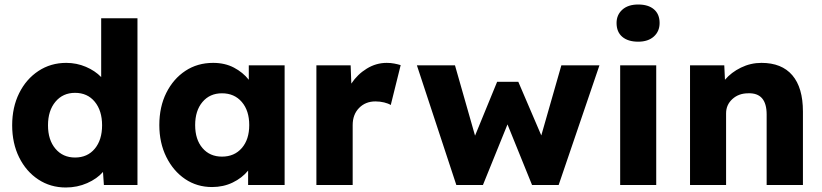

<svg xmlns="http://www.w3.org/2000/svg" viewBox="-20 -821 3646 852"><path d="M272 11Q204 11 150 -24.5Q96 -60 65 -122.5Q34 -185 34 -265Q34 -345 65 -407.5Q96 -470 150.5 -506Q205 -542 274 -542Q320 -542 361 -524.5Q402 -507 429 -479V-740H590V0H441L437 -58Q411 -28 367 -8.5Q323 11 272 11ZM313 -122Q368 -122 400.5 -161Q433 -200 433 -265Q433 -330 400.5 -369.5Q368 -409 313 -409Q259 -409 226 -369.5Q193 -330 193 -265Q193 -200 226 -161Q259 -122 313 -122Z M921 9Q854 9 801.5 -26.5Q749 -62 718 -124.5Q687 -187 687 -266Q687 -347 718 -409Q749 -471 802.5 -506.5Q856 -542 926 -542Q978 -542 1018 -521Q1058 -500 1084 -467V-531H1243V0H1081V-64Q1054 -31 1012.5 -11Q971 9 921 9ZM965 -126Q1020 -126 1053 -164Q1086 -202 1086 -266Q1086 -330 1053 -368.5Q1020 -407 965 -407Q911 -407 878.5 -368.5Q846 -330 846 -266Q846 -202 878.5 -164Q911 -126 965 -126Z M1384 0V-531H1536L1539 -450Q1566 -491 1607.5 -516.5Q1649 -542 1696 -542Q1714 -542 1729.5 -539Q1745 -536 1758 -532L1714 -355Q1703 -362 1684.5 -366.5Q1666 -371 1646 -371Q1602 -371 1573.5 -342Q1545 -313 1545 -266V0Z M2005 0 1830 -531H1999L2088 -219L2186 -458H2280L2382 -220L2471 -531H2640L2459 0H2341L2232 -269L2123 0Z M2812 -636Q2767 -636 2741.5 -657.5Q2716 -679 2716 -719Q2716 -755 2741.5 -778Q2767 -801 2812 -801Q2857 -801 2882 -779.5Q2907 -758 2907 -719Q2907 -682 2881.5 -659Q2856 -636 2812 -636ZM2732 0V-531H2892V0Z M3042 0V-531H3194L3197 -467Q3225 -500 3268 -521Q3311 -542 3359 -542Q3449 -542 3496 -487Q3543 -432 3543 -326V0H3382V-313Q3382 -410 3300 -407Q3258 -407 3230 -381.5Q3202 -356 3202 -318V0Z"/></svg>

Font: Lexend
Style: Bold
Weight: 700
Designer: Bonnie Shaver-Troup, Thomas Jockin
Foundry: Lexend
Version: Version 1.007; ttfautohint (v1.8.3)